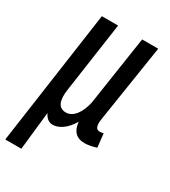

<svg xmlns="http://www.w3.org/2000/svg" viewBox="-227 -676 887 1003"><g transform="rotate(30 216.5 -175.0)"><path d="M67 230 92 0C102 21 118 40 146 40C178 40 222 17 256 -42C261 11 287 40 338 40C359 40 387 34 408 27L399 -55C393 -53 380 -51 372 -52C344 -56 349 -95 354 -124L425 -580H328L265 -163C251 -97 217 -50 173 -50C129 -50 112 -86 122 -156L183 -580H85L-30 230Z"/></g></svg>

Font: Smiley Sans Oblique
Style: Regular
Weight: 400
Italic angle: -8°
Designer: oooooohmygosh, Nagisa Chen, Janine Sui, Heda Shi, Jian Li
Foundry: atelierAnchor
Version: Version 2.0.1